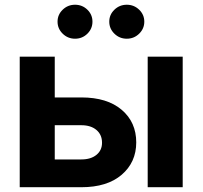

<svg xmlns="http://www.w3.org/2000/svg" viewBox="-20 -783 847 803"><path d="M209 -375.5H320.3Q428.2 -375.5 489 -323.7Q549.8 -272 549.8 -187.5Q549.8 -104.5 489 -52.2Q428.2 0 320.3 0H62.5V-545.9H209ZM209 -259.3V-116.2H320.3Q359.9 -116.2 383.3 -135.3Q406.7 -154.3 406.7 -186Q406.7 -219.7 383.3 -239.5Q359.9 -259.3 320.3 -259.3ZM597.7 0V-545.9H744.1V0ZM293.9 -621.1Q263.7 -621.1 242.2 -642.1Q220.7 -663.1 220.7 -692.4Q220.7 -721.7 242.2 -742.4Q263.7 -763.2 293.9 -763.2Q324.2 -763.2 345.5 -742.4Q366.7 -721.7 366.7 -692.4Q366.7 -663.1 345.5 -642.1Q324.2 -621.1 293.9 -621.1ZM510.3 -621.1Q480 -621.1 458.5 -642.1Q437 -663.1 437 -692.4Q437 -721.7 458.5 -742.4Q480 -763.2 510.3 -763.2Q540.5 -763.2 562 -742.4Q583.5 -721.7 583.5 -692.4Q583.5 -663.1 562 -642.1Q540.5 -621.1 510.3 -621.1Z"/></svg>

Font: Inter-Bold
Style: Bold
Weight: 700
Designer: Rasmus Andersson
Foundry: rsms
Version: Version 4.000;git-a52131595